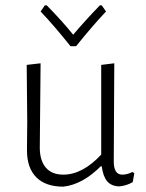

<svg xmlns="http://www.w3.org/2000/svg" viewBox="-20 -694 547 719"><path d="M361 -674 377 -651Q326 -597 265 -521H244Q180 -601 132 -651L148 -674H155Q214 -614 254 -564Q298 -616 354 -674ZM217 5Q151 5 116 -30Q81 -65 81 -131L82 -240L80 -451L132 -457L129 -141Q129 -93 151.5 -66.5Q174 -40 217 -40Q289 -40 359 -115V-451L408 -457L406 -89Q406 -40 438 -40Q456 -40 476 -50L483 -45L477 -12Q453 2 426 4Q397 3 381.5 -15Q366 -33 361 -71H357Q289 -3 217 5Z"/></svg>

Font: Alegreya Sans SC Light
Style: Regular
Weight: 300
Designer: Juan Pablo del Peral
Foundry: Huerta Tipografica
Version: Version 2.007